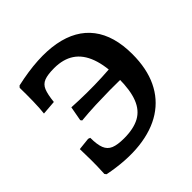

<svg xmlns="http://www.w3.org/2000/svg" viewBox="-172 -801 962 962"><g transform="rotate(-45 308.5 -320.5)"><path d="M69 -5 62 -14Q65 -71 64.5 -112Q64 -153 63 -189L129 -196L140 -192Q140 -144 150.5 -117.5Q161 -91 186.5 -80.5Q212 -70 258 -70Q326 -70 368.5 -93Q411 -116 431 -167.5Q451 -219 451 -301Q451 -392 429.5 -451Q408 -510 365.5 -538.5Q323 -567 259 -567Q213 -567 188.5 -557.5Q164 -548 153.5 -522.5Q143 -497 138 -448L62 -442Q66 -476 67 -524.5Q68 -573 67 -619L75 -628Q240 -665 354 -644Q468 -623 527 -546Q586 -469 586 -339Q586 -237 551 -163.5Q516 -90 449 -46.5Q382 -3 286 8Q190 19 69 -5ZM173 -282 167 -290 181 -367Q233 -364 288 -363.5Q343 -363 395 -365.5Q447 -368 488 -372L480 -291Q430 -292 379 -291.5Q328 -291 276.5 -289Q225 -287 173 -282Z"/></g></svg>

Font: Alegreya SemiBold
Style: Regular
Weight: 600
Designer: Juan Pablo del Peral
Foundry: Huerta Tipografica
Version: Version 2.009